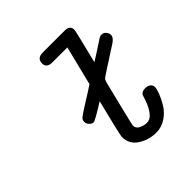

<svg xmlns="http://www.w3.org/2000/svg" viewBox="-169 -735 863 863"><g transform="rotate(-45 262.5 -303.0)"><path d="M143.1 -258.8Q143.1 -271 152.6 -279.1Q162.1 -287.1 203.1 -313Q227.1 -328.1 243.2 -337.9Q275.4 -358.9 279.8 -361.8L326.2 -548.8H231.9Q194.8 -548.8 194.8 -578.1Q194.8 -611.3 232.9 -610.8H371.1Q405.3 -610.8 404.8 -582Q404.8 -574.2 365.2 -416Q379.4 -424.8 393.8 -433.8Q408.2 -442.9 416.5 -448.5Q424.8 -454.1 433.3 -459.5Q441.9 -464.8 446.5 -468Q451.2 -471.2 455.6 -474.1Q460 -477.1 462.4 -478Q464.8 -479 467.5 -480Q470.2 -481 471.7 -481Q473.1 -481 476.1 -481Q488.3 -481 496.6 -470.9Q504.9 -460.9 504.9 -449.2Q504.9 -434.1 482.9 -418.9Q353 -335.9 347.2 -330.1Q343.3 -326.2 338.9 -311Q285.6 -98.1 286.1 -91.8Q286.1 -73.7 304 -64.9Q321.8 -56.2 338.9 -56.2Q361.8 -56.2 378.4 -78.1Q395 -100.1 405 -129.2Q415 -158.2 415 -159.2Q423.8 -172.4 444.8 -171.9Q459 -171.9 469 -164.6Q479 -157.2 479 -144Q479 -132.8 470.5 -110.4Q461.9 -87.9 446 -61Q430.2 -34.2 401.6 -14.6Q373 4.9 338.9 4.9Q291 4.9 252.9 -20Q214.8 -44.9 214.8 -90.8Q214.8 -103 257.8 -274.9Q181.6 -227.1 171.9 -227.1Q163.1 -227.1 153.1 -236.3Q143.1 -245.6 143.1 -258.8Z"/></g></svg>

Font: CMU Typewriter Text
Style: Italic
Weight: 500
Italic angle: -14.04°
Version: Version 0.7.0